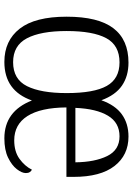

<svg xmlns="http://www.w3.org/2000/svg" viewBox="112 -696 594 857"><g transform="rotate(90 408.5 -267.0)"><path d="M256 10Q161 10 107.5 -58.5Q54 -127 54 -268Q54 -409 105.5 -476.5Q157 -544 259 -544Q319 -544 361.5 -515Q404 -486 427 -423Q449 -485 490 -514.5Q531 -544 589 -544Q672 -544 720.5 -481.5Q769 -419 769 -299V-267H459Q460 -152 497.5 -93Q535 -34 606 -34Q656 -34 688.5 -57.5Q721 -81 737 -113Q743 -110 747.5 -103.5Q752 -97 752 -86Q752 -68 734.5 -45.5Q717 -23 683 -6.5Q649 10 597 10Q476 10 428 -113Q385 10 256 10ZM704 -307Q703 -394 676 -449Q649 -504 588 -504Q527 -504 496 -452.5Q465 -401 461 -307ZM257 -29Q333 -29 364 -91Q395 -153 395 -268Q395 -390 363 -447Q331 -504 258 -504Q182 -504 150 -445Q118 -386 118 -268Q118 -152 150.5 -90.5Q183 -29 257 -29Z"/></g></svg>

Font: Noto Serif Tamil SemiCondensed Light
Style: Regular
Weight: 300
Width: 4
Designer: Indian Type Foundry, Tom Grace, and the Monotype Design Team
Foundry: Monotype Imaging Inc.
Version: Version 2.004; ttfautohint (v1.8.4.7-5d5b)